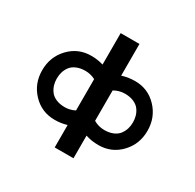

<svg xmlns="http://www.w3.org/2000/svg" viewBox="-201 -1118 1440 1417"><g transform="rotate(30 518.5 -410.0)"><path d="M435 -629V-897H595V-627Q646 -644 705 -644Q816 -644 891.5 -564.5Q967 -485 967 -371Q967 -257 891.5 -178Q816 -99 705 -99Q646 -99 595 -116V77H435V-114Q387 -99 332 -99Q221 -99 145.5 -178Q70 -257 70 -371Q70 -485 145.5 -564.5Q221 -644 332 -644Q387 -644 435 -629ZM435 -505Q394 -526 350 -526Q307 -526 275 -512Q243 -498 226 -475Q209 -452 201.5 -426Q194 -400 194 -372Q194 -343 201.5 -317.5Q209 -292 226 -268.5Q243 -245 275 -231Q307 -217 350 -217Q394 -217 435 -238ZM687 -217Q730 -217 762 -231Q794 -245 811 -268.5Q828 -292 835.5 -317.5Q843 -343 843 -372Q843 -400 835.5 -426Q828 -452 811 -475Q794 -498 762 -512Q730 -526 687 -526Q638 -526 595 -501V-242Q638 -217 687 -217Z"/></g></svg>

Font: Hussar
Style: BoldWeb
Weight: 700
Foundry: Cannot Into Space Fonts
Version: Version 2.00